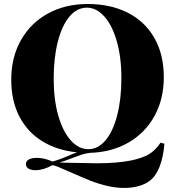

<svg xmlns="http://www.w3.org/2000/svg" viewBox="-20 -742 867 950"><path d="M720.7 152.8Q698.2 169.9 665 179Q631.8 188 595.7 188Q552.7 188 509.8 177.7Q466.8 167.5 427.5 152.1Q388.2 136.7 329.6 110.4Q271.5 85 263.7 82Q244.1 75.2 239.7 75.2Q194.8 100.1 155.3 100.1Q134.3 100.1 121.3 92.5Q108.4 85 108.4 69.8Q108.4 55.2 122.3 47.1Q136.2 39.1 163.6 39.1Q198.7 39.1 239.7 57.1Q272.5 48.8 315.9 29.8Q345.2 17.1 360.8 11.7Q262.2 2 188.7 -43.5Q115.2 -88.9 75.4 -166.5Q35.6 -244.1 35.6 -348.1Q35.6 -458.5 83.7 -543.5Q131.8 -628.4 217.5 -675.3Q303.2 -722.2 413.6 -722.2Q526.9 -722.2 611.8 -679.2Q696.8 -636.2 743.7 -554.4Q790.5 -472.7 790.5 -359.9Q790.5 -252 744.4 -168Q698.2 -84 615.2 -36.4Q532.2 11.2 425.8 14.2Q402.8 17.1 384.5 22.9Q366.2 28.8 338.4 39.6Q302.2 54.2 274.4 62L300.8 63Q423.8 65.9 457.5 65.9Q561 65.9 629.4 51.8Q685.5 40 717.5 20.8Q749.5 1.5 774.4 -36.1L793.5 -30.8Q788.1 35.2 769.8 82.3Q751.5 129.4 720.7 152.8ZM416.5 -3.9Q465.8 -3.9 502.9 -48.6Q540 -93.3 560.3 -173.1Q580.6 -252.9 580.6 -356Q580.6 -459.5 557.6 -538.8Q534.7 -618.2 495.6 -661.1Q456.5 -704.1 409.7 -704.1Q360.4 -704.1 323.2 -659.4Q286.1 -614.7 265.9 -534.9Q245.6 -455.1 245.6 -352.1Q245.6 -248.5 268.6 -169.2Q291.5 -89.8 330.6 -46.9Q369.6 -3.9 416.5 -3.9Z"/></svg>

Font: TypoPRO Playfair Display SC
Style: Regular
Weight: 900
Designer: Claus Eggers Sørensen
Foundry: Claus Eggers Sørensen
Version: Version 1.004;PS 001.004;hotconv 1.0.70;makeotf.lib2.5.58329